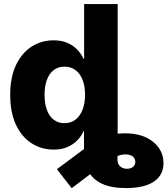

<svg xmlns="http://www.w3.org/2000/svg" viewBox="-20 -748 848 972"><path d="M618.2 204.1Q543.9 204.1 496.8 182.4Q449.7 160.6 427.5 118.7Q405.3 76.7 405.3 16.1V-99.6H574.7V59.6Q574.7 82.5 588.4 94.5Q602.1 106.4 622.6 106.4Q641.1 106.4 653.1 97.2Q665 87.9 665 71.3Q665 55.7 653.3 45.2Q641.6 34.7 617.7 33.7Q602.5 33.2 586.7 37.6Q570.8 42 548.6 54.7Q526.4 67.4 493.2 91.3L342.8 204.6L268.1 108.4L419.9 -4.4Q457 -32.2 505.9 -52.7Q554.7 -73.2 610.4 -73.2Q702.1 -73.2 754.9 -30.3Q807.6 12.7 807.6 78.1Q807.6 138.7 759 171.4Q710.4 204.1 618.2 204.1ZM252 9.3Q189.5 9.3 139.4 -22.9Q89.4 -55.2 60.5 -116.9Q31.7 -178.7 31.7 -267.6Q31.7 -357.9 61.5 -419.7Q91.3 -481.4 141.1 -512.7Q190.9 -543.9 250.5 -543.9Q291 -543.9 320.6 -531.2Q350.1 -518.6 370.6 -497.3Q391.1 -476.1 402.8 -450.2H405.8V-727.5H575.7V0H407.7V-85.4H403.8Q392.1 -59.1 371.3 -37.6Q350.6 -16.1 321 -3.4Q291.5 9.3 252 9.3ZM306.6 -124.5Q338.9 -124.5 362.1 -142.3Q385.3 -160.2 397.9 -192.4Q410.6 -224.6 410.6 -268.1Q410.6 -311.5 398.2 -343.5Q385.7 -375.5 362.3 -393.1Q338.9 -410.6 306.6 -410.6Q274.4 -410.6 251.7 -393.1Q229 -375.5 217.3 -343.5Q205.6 -311.5 205.6 -268.1Q205.6 -224.1 217.3 -191.9Q229 -159.7 251.7 -142.1Q274.4 -124.5 306.6 -124.5Z"/></svg>

Font: Inter 20pt ExtraBold
Style: Regular
Weight: 800
Version: Version 4.001;git-66647c0bb